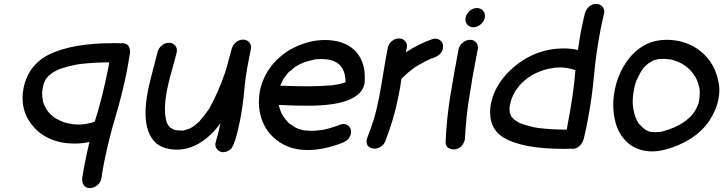

<svg xmlns="http://www.w3.org/2000/svg" viewBox="-20 -747 3688 979"><path d="M537 -429Q465 -429 392 -421L366 -417Q315 -406 287 -396H286Q264 -386 247 -376Q247 -375 246 -375Q245 -375 245 -374Q239 -370 226 -359V-358Q212 -343 210 -336Q203 -323 200 -309Q197 -294 195 -280V-267Q195 -251 199 -235L198 -233L203 -218Q210 -200 214 -195L215 -193Q225 -176 239 -163Q240 -162 241.5 -160.5Q243 -159 244 -159Q253 -148 284 -133L291 -130Q309 -120 345 -115Q346 -114 348 -114Q350 -114 352.5 -113.5Q355 -113 356 -113L382 -112Q398 -112 409 -114H413Q446 -120 462 -126H463Q502 -247 534 -410ZM560 -527Q591 -527 597 -526L603 -527Q624 -527 635 -513Q643 -501 643 -485V-478Q636 -434 628 -390Q605 -273 570 -156Q535 -39 511 80Q503 121 497 163Q493 184 475.5 198Q458 212 439 212Q418 212 408 198Q399 186 399 169V163Q405 121 414 78Q424 28 436 -23Q399 -15 362 -15Q197 -15 122 -141Q95 -190 95 -247Q95 -272 100 -298Q109 -345 136 -388Q173 -441 230 -469Q348 -527 560 -527Z M1118 29Q1100 29 1088 15Q1078 4 1078 -10Q1078 -14 1079 -19Q1094 -69 1104 -119Q1058 -53 992 -14Q938 16 883 16Q819 16 778 -15Q722 -64 722 -171Q722 -221 734 -283Q744 -333 783 -480Q788 -501 804.5 -515Q821 -529 842 -529Q861 -529 873 -515Q882 -505 882 -490Q882 -485 881 -480L864 -415Q845 -353 832 -290Q821 -234 821 -190Q821 -161 826 -138Q828 -130 830 -124Q832 -118 836 -112Q836 -110 847 -97Q855 -92 864.5 -87Q874 -82 909 -81Q916 -81 923 -84Q943 -88 957 -97L972 -106H971L997 -128L998 -130Q1025 -161 1047 -193Q1094 -279 1125 -370Q1126 -371 1127 -374Q1128 -383 1131 -386L1161 -496Q1166 -517 1182.5 -531Q1199 -545 1220 -545Q1239 -545 1251 -531Q1260 -521 1260 -506Q1260 -501 1259 -496L1248 -440Q1232 -362 1225.5 -287Q1219 -212 1205 -138Q1179 -7 1156 14Q1137 29 1118 29Z M1549 18Q1420 18 1345 -79Q1300 -145 1300 -226Q1300 -257 1306 -289Q1337 -417 1454 -491Q1546 -543 1636 -543Q1733 -543 1788 -491Q1840 -439 1840 -354V-339Q1840 -331 1839 -322Q1817 -208 1551 -208Q1475 -208 1402 -212L1403 -205L1407 -191L1415 -170L1422 -158V-157Q1435 -138 1452 -120L1457 -116L1488 -96Q1489 -96 1490.5 -95Q1492 -94 1494 -93.5Q1496 -93 1497 -92Q1510 -87 1527 -83Q1532 -83 1534 -82L1564 -80Q1583 -80 1602 -82Q1607 -82 1607 -83Q1639 -83 1717 -112Q1725 -115 1732 -115Q1743 -115 1756 -106Q1770 -95 1770 -77Q1770 -71 1769 -65Q1763 -33 1724 -18Q1629 18 1549 18ZM1551 -307Q1610 -307 1672 -312Q1676 -313 1681 -313Q1681 -314 1683 -314Q1714 -317 1740 -327H1741Q1742 -330 1742 -335Q1742 -346 1738 -365V-367Q1738 -369 1737 -370V-371Q1732 -389 1726 -397V-398Q1720 -408 1712 -416L1710 -418Q1699 -428 1687 -433L1683 -435Q1667 -442 1650 -444L1619 -446Q1597 -446 1586 -444L1554 -436Q1524 -430 1489 -408Q1486 -408 1482 -403H1481Q1473 -397 1466 -390L1451 -378Q1436 -360 1428 -348L1427 -347Q1427 -346 1426 -346Q1420 -336 1416.5 -326.5Q1413 -317 1409 -310Q1492 -307 1551 -307Z M1890 11Q1884 11 1877 9Q1849 1 1849 -25Q1849 -31 1850 -37Q1852 -44 1855 -51Q1877 -108 1878 -115L1884 -132Q1898 -175 1913 -250Q1925 -314 1935 -377Q1945 -440 1957 -502Q1961 -523 1977.5 -537Q1994 -551 2014 -551Q2034 -551 2046 -537Q2055 -527 2055 -512Q2055 -507 2054 -502L2049 -480Q2114 -523 2186 -548Q2193 -550 2200 -550Q2212 -550 2225 -541Q2239 -530 2239 -512Q2239 -506 2238 -499Q2232 -468 2193 -453L2178 -448Q2149 -436 2100 -407L2093 -402Q2061 -379 2032 -350L2027 -346Q2022 -306 2012 -258Q1989 -140 1944 -25Q1935 -5 1915 5Q1902 11 1890 11Z M2393 -608Q2373 -608 2362 -623Q2353 -634 2353 -647Q2353 -652 2354 -657Q2358 -677 2375 -691.5Q2392 -706 2412 -706Q2432 -706 2444 -691Q2453 -681 2453 -667Q2453 -662 2452 -657Q2448 -637 2430.5 -622.5Q2413 -608 2393 -608ZM2351 -46Q2351 -40 2350 -34Q2347 -21 2337.5 -7Q2328 7 2305 14Q2300 15 2294 15Q2281 15 2267 7.5Q2253 0 2252 -20Q2257 -141 2276 -257.5Q2295 -374 2318 -495Q2322 -515 2339.5 -529.5Q2357 -544 2377 -544Q2397 -544 2408 -530Q2417 -519 2417 -505Q2417 -500 2416 -495L2406 -443Q2388 -351 2375 -265Q2365 -207 2359 -149L2354 -91L2353 -77V-71Q2351 -59 2351 -46Z M2870 -86 2873 -105Q2905 -268 2914 -389H2913Q2899 -395 2868 -401H2864Q2853 -403 2837 -403L2811 -402Q2810 -402 2807.5 -401.5Q2805 -401 2803 -401Q2801 -401 2800 -400Q2762 -395 2740 -385L2731 -382Q2694 -367 2681 -356Q2680 -356 2678.5 -354.5Q2677 -353 2674 -352Q2656 -339 2639 -322L2637 -320Q2631 -315 2618 -297L2607 -282L2606 -280Q2595 -261 2588 -241L2586 -235Q2582 -221 2579 -206Q2578 -199 2578 -192Q2578 -186 2579 -179V-176Q2579 -169 2586 -157L2585 -156Q2594 -145 2598 -141Q2598 -140 2599 -140Q2600 -140 2600 -139Q2613 -129 2631 -119H2632Q2656 -109 2703 -98L2727 -94Q2798 -86 2870 -86ZM2855 12Q2643 12 2547 -46Q2500 -74 2485 -127Q2479 -151 2479 -176Q2479 -196 2483 -217Q2500 -303 2567 -374Q2690 -500 2855 -500Q2892 -500 2927 -492Q2934 -543 2943 -593Q2952 -636 2962 -678Q2968 -699 2983.5 -713Q2999 -727 3020 -727Q3039 -727 3052 -713Q3061 -703 3061 -688Q3061 -683 3060 -678Q3050 -636 3042 -595Q3019 -476 3008.5 -359Q2998 -242 2975 -125Q2967 -81 2956 -37Q2950 -17 2934.5 -2.5Q2919 12 2898 12L2892 11Q2886 12 2855 12Z M3305 25Q3246 25 3197 -6Q3132 -54 3115 -137Q3107 -174 3107 -212Q3107 -248 3114 -285Q3134 -389 3199 -463Q3273 -544 3378 -544Q3463 -544 3530 -502Q3617 -445 3641 -341Q3648 -314 3648 -286Q3648 -264 3643 -241Q3633 -186 3596 -130Q3558 -75 3499 -38.5Q3440 -2 3378 14Q3340 25 3305 25ZM3314 -73Q3330 -73 3341 -74L3352 -75Q3423 -94 3465 -123Q3479 -132 3499 -151Q3500 -152 3501 -152Q3527 -181 3540 -215Q3540 -218 3541 -218L3545 -234Q3548 -258 3548 -275Q3548 -293 3545 -303V-305L3544 -306Q3537 -335 3526 -354Q3526 -355 3525 -355Q3493 -408 3441 -430Q3406 -445 3388 -445Q3377 -447 3351 -447Q3339 -447 3314 -440L3313 -439Q3304 -435 3297.5 -430.5Q3291 -426 3289 -426L3268 -408Q3251 -393 3223 -331Q3216 -310 3212 -286Q3206 -259 3206 -221Q3210 -163 3232 -124Q3271 -74 3306 -74Z"/></svg>

Font: Bad Comic
Style: Italic
Weight: 400
Italic angle: -11°
Designer: GGBotNet
Foundry: GGBotNet
Version: 0.95